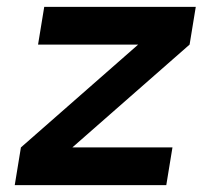

<svg xmlns="http://www.w3.org/2000/svg" viewBox="-20 -540 640 560"><path d="M23 0 41 -110 383 -410H91L109 -520H551L533 -410L191 -110H483L465 0Z"/></svg>

Font: Iosevka Extrabold Extended
Style: Italic
Weight: 800
Width: 7
Italic angle: -9°
Monospace: yes
Designer: Belleve Invis
Foundry: Belleve Invis
Version: Version 32.5.0; ttfautohint (v1.8.4)